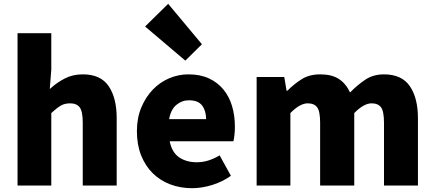

<svg xmlns="http://www.w3.org/2000/svg" viewBox="-20 -973 2279 1007"><path d="M72 -799H249V-607L241 -506Q243 -508 245 -509.5Q247 -511 249 -513Q279 -540 320 -561.5Q361 -583 415 -583Q508 -583 550 -521Q592 -459 592 -353V0H414V-329Q414 -389 398 -410Q382 -431 348 -431Q318 -431 297 -418Q276 -405 249 -380V0H72Z M987 14Q926 14 873 -6Q820 -26 781 -64.5Q742 -103 720 -158.5Q698 -214 698 -285Q698 -354 721 -409Q744 -464 781.5 -503Q819 -542 867.5 -562.5Q916 -583 968 -583Q1030 -583 1075.5 -562Q1121 -541 1151.5 -504Q1182 -467 1197 -417Q1212 -367 1212 -308Q1212 -285 1209.5 -263.5Q1207 -242 1204 -232H870Q882 -173 920 -147.5Q958 -122 1012 -122Q1043 -122 1072 -131Q1101 -140 1132 -158L1191 -51Q1146 -19 1092 -2.5Q1038 14 987 14ZM1061 -348Q1061 -391 1040.5 -419Q1020 -447 971 -447Q934 -447 905 -423Q876 -399 867 -348ZM741 -834 862 -953 1039 -741 952 -655Z M1471 -569 1483 -497H1487Q1522 -532 1562 -557.5Q1602 -583 1660 -583Q1720 -583 1757 -559Q1794 -535 1816 -488Q1853 -526 1895 -554.5Q1937 -583 1994 -583Q2087 -583 2129.5 -521Q2172 -459 2172 -353V0H1994V-329Q1994 -389 1978.5 -410Q1963 -431 1929 -431Q1888 -431 1838 -380V0H1659V-329Q1659 -389 1643.5 -410Q1628 -431 1594 -431Q1553 -431 1503 -380V0H1326V-569Z"/></svg>

Font: Kinto Sans Black
Style: Regular
Weight: 900
Designer: Authors: Ryoko NISHIZUKA  (kana & ideographs); Paul D. Hunt (Latin, Greek & Cyrillic); Wenlong ZHANG  (bopomofo); Sandol
Foundry: Adobe Systems Incorporated, ookami Inc.
Version: Version 0.001